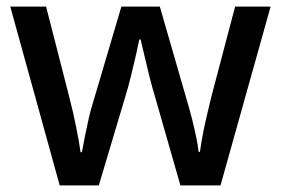

<svg xmlns="http://www.w3.org/2000/svg" viewBox="-20 -560 847 579"><path d="M447 -270Q439 -296 430.5 -330Q422 -364 415 -394.5Q408 -425 404 -441H400Q397 -425 390 -394Q383 -363 374.5 -329Q366 -295 358 -269L278 -1H160L11 -540H119L189 -267Q200 -225 209.5 -177.5Q219 -130 223 -101H227Q230 -118 235.5 -146Q241 -174 247.5 -202.5Q254 -231 260 -249L346 -540H462L546 -249Q552 -229 559 -201.5Q566 -174 571.5 -147.5Q577 -121 579 -102H583Q585 -118 590 -146Q595 -174 602.5 -206Q610 -238 617 -267L689 -540H796L645 -1H524Z"/></svg>

Font: Noto Sans Telugu Medium
Style: Regular
Weight: 500
Designer: Jelle Bosma - Monotype Design Team
Foundry: Monotype Imaging Inc.
Version: Version 2.005; ttfautohint (v1.8.4.7-5d5b)